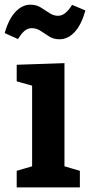

<svg xmlns="http://www.w3.org/2000/svg" viewBox="-43 -811 389 831"><path d="M236 -81.7 225.7 -94.3 302.7 -71.7V0H29.3V-71.7L106.3 -94.3L96 -81.7V-447L105 -437.7L29.3 -459V-530.7L236 -537.7ZM214.7 -641Q189.3 -641 170 -653Q150.7 -665 133.2 -677Q115.7 -689 94.7 -689Q76.7 -689 63.2 -677.5Q49.7 -666 35 -642L-22.7 -667.7Q-5.3 -729 24 -759.8Q53.3 -790.7 88.3 -790.7Q114.3 -790.7 133.5 -778.7Q152.7 -766.7 170.7 -754.7Q188.7 -742.7 208 -742.7Q224.7 -742.7 239.5 -754.5Q254.3 -766.3 269 -790L326.7 -765.7Q309.3 -703.7 280 -672.3Q250.7 -641 214.7 -641Z"/></svg>

Font: Bitter Thin
Style: Regular
Weight: 100
Designer: Sol Matas, and Bitter project Authors
Foundry: Sol Matas
Version: Version 2.002